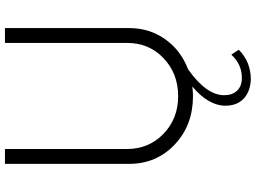

<svg xmlns="http://www.w3.org/2000/svg" viewBox="-149 -641 1034 776"><g transform="rotate(-90 368.0 -253.0)"><path d="M582.5 -750H642.5V-247.5Q642.5 -166.2 597.5 -102.5Q552.5 -38.8 476.2 -10Q371.2 63.8 371.2 136.2Q371.2 168.8 389.4 188.1Q407.5 207.5 441.2 207.5Q496.2 207.5 535 165L555 195Q506.2 243.8 433.8 243.8Q385 241.2 356.9 214.4Q328.8 187.5 328.8 141.2Q328.8 72.5 406.2 7.5Q381.2 10 367.5 10Q250 10 171.9 -63.8Q93.8 -137.5 93.8 -247.5V-750H153.8V-256.2Q153.8 -168.8 215 -109.4Q276.2 -50 367.5 -50Q458.8 -50 520.6 -108.8Q582.5 -167.5 582.5 -256.2Z"/></g></svg>

Font: Now Light
Style: Regular
Weight: 300
Designer: Alfredo Marco Pradil
Foundry: Alfredo Marco Pradil
Version: Version 1.002;PS 001.002;hotconv 1.0.88;makeotf.lib2.5.64775